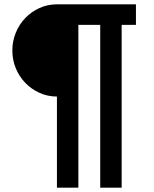

<svg xmlns="http://www.w3.org/2000/svg" viewBox="-20 -718 710 887"><path d="M243 -272Q200 -272 162.5 -289Q125 -306 97 -335Q69 -364 53 -402.5Q37 -441 37 -485Q37 -528 53 -567Q69 -606 97 -635Q125 -664 162.5 -681Q200 -698 243 -698H608V-603H542V149H443V-603H342V149H243Z"/></svg>

Font: IBM Plex Arabic SemiBold
Style: Regular
Weight: 600
Designer: Mike Abbink, Paul van der Laan, Pieter van Rosmalen, Wael Morcos, Khajak Apelian
Foundry: Bold Monday
Version: Version 1.0